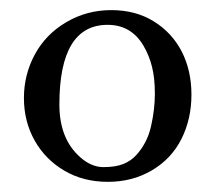

<svg xmlns="http://www.w3.org/2000/svg" viewBox="-20 -692 424 378"><path d="M106.7 -356Q69.3 -377.9 48.2 -415.4Q27.1 -452.9 27.1 -499Q27.1 -545.2 48.7 -585Q70.3 -624.8 110.6 -648.4Q150.9 -672.1 199 -672.1Q247.1 -672.1 282.8 -649.9Q318.6 -627.7 337.8 -590.5Q356.9 -553.2 356.9 -505.5Q356.9 -457.8 337.3 -418.6Q317.6 -379.4 279.2 -356.7Q240.7 -334 192.4 -334Q144 -334 106.7 -356ZM96.9 -486.1Q96.9 -418 138.7 -381.8Q160.2 -363 183.8 -363Q207.5 -363 222.7 -369.1Q237.8 -375.2 248 -386.4Q258.3 -397.5 265.7 -411.5Q273.2 -425.5 277.3 -443.1Q284.9 -476.6 284.9 -507.3Q284.9 -538.1 279.3 -560.4Q273.7 -582.8 262.7 -601.6Q238.5 -643.1 191.9 -643.1Q96.9 -643.1 96.9 -486.1Z"/></svg>

Font: Fanwood Text
Style: Regular
Weight: 400
Version: Version 1.1001